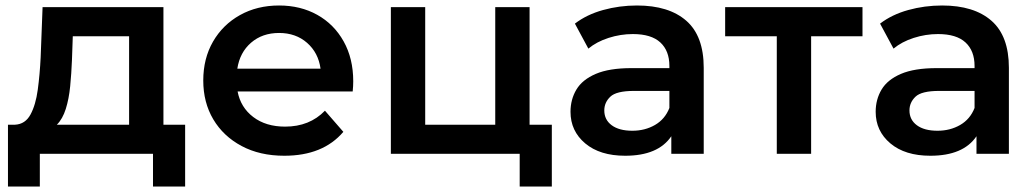

<svg xmlns="http://www.w3.org/2000/svg" viewBox="-20 -560 3764 699"><path d="M9 119V-106H35Q72 -108 91 -143Q110 -178 117.5 -233.5Q125 -289 128 -351L135 -534H575V-106H654V119H537V0H125V119ZM450 -106V-428H245L242 -342Q240 -292 235.5 -246Q231 -200 219.5 -163.5Q208 -127 187 -106Z M1015 7Q926 7 859.5 -28.5Q793 -64 756.5 -125.5Q720 -187 720 -267Q720 -347 755.5 -408.5Q791 -470 853.5 -505Q916 -540 996 -540Q1074 -540 1135 -506Q1196 -472 1231 -409.5Q1266 -347 1266 -264Q1266 -256 1265.5 -246Q1265 -236 1264 -227H845Q856 -169 902 -134Q948 -99 1018 -99Q1107 -99 1163 -157L1230 -80Q1156 7 1015 7ZM844 -310H1147Q1139 -368 1098 -404Q1057 -440 996 -440Q935 -440 894 -404.5Q853 -369 844 -310Z M1403 0V-534H1528V-106H1783V-534H1908V-106H1989V119H1872V0H1783Z M2424 0V-64Q2376 7 2256 7Q2164 7 2110.5 -38Q2057 -83 2057 -153Q2057 -198 2078.5 -234Q2100 -270 2149 -291Q2198 -312 2279 -312H2417V-320Q2417 -375 2384 -405.5Q2351 -436 2284 -436Q2239 -436 2195.5 -422Q2152 -408 2122 -383L2073 -474Q2116 -507 2175.5 -523.5Q2235 -540 2299 -540Q2415 -540 2478.5 -484.5Q2542 -429 2542 -313V0ZM2417 -167V-229H2288Q2224 -229 2202 -208Q2180 -187 2180 -158Q2180 -124 2207 -104Q2234 -84 2282 -84Q2328 -84 2364.5 -105Q2401 -126 2417 -167Z M2808 0V-428H2620V-534H3120V-428H2933V0Z M3535 0V-64Q3487 7 3367 7Q3275 7 3221.5 -38Q3168 -83 3168 -153Q3168 -198 3189.5 -234Q3211 -270 3260 -291Q3309 -312 3390 -312H3528V-320Q3528 -375 3495 -405.5Q3462 -436 3395 -436Q3350 -436 3306.5 -422Q3263 -408 3233 -383L3184 -474Q3227 -507 3286.5 -523.5Q3346 -540 3410 -540Q3526 -540 3589.5 -484.5Q3653 -429 3653 -313V0ZM3528 -167V-229H3399Q3335 -229 3313 -208Q3291 -187 3291 -158Q3291 -124 3318 -104Q3345 -84 3393 -84Q3439 -84 3475.5 -105Q3512 -126 3528 -167Z"/></svg>

Font: Montserrat SemiBold
Style: Regular
Weight: 600
Designer: Julieta Ulanovsky
Foundry: Julieta Ulanovsky
Version: Version 9.000; ttfautohint (v1.8.4.7-5d5b)